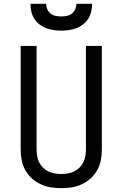

<svg xmlns="http://www.w3.org/2000/svg" viewBox="-20 -975 640 1003"><path d="M300 8Q272 8 244.5 3.5Q217 -1 191.5 -13Q166 -25 145.5 -44Q125 -63 111.5 -87.5Q98 -112 93 -139.5Q88 -167 88 -195V-735H171V-195Q171 -178 174 -160.5Q177 -143 184.5 -127.5Q192 -112 204.5 -99.5Q217 -87 232.5 -79.5Q248 -72 265.5 -69Q283 -66 300 -66Q317 -66 334.5 -69Q352 -72 367.5 -79.5Q383 -87 395.5 -99.5Q408 -112 415.5 -127.5Q423 -143 426 -160.5Q429 -178 429 -195V-735H512V-195Q512 -167 507 -139.5Q502 -112 488.5 -87.5Q475 -63 454.5 -44Q434 -25 408.5 -13Q383 -1 355.5 3.5Q328 8 300 8ZM300 -815Q280 -815 259.5 -818Q239 -821 220.5 -828Q202 -835 185.5 -848Q169 -861 158.5 -878Q148 -895 143.5 -915Q139 -935 139 -955H221Q221 -940 227 -926.5Q233 -913 244.5 -904Q256 -895 270.5 -892Q285 -889 300 -889Q315 -889 329.5 -892Q344 -895 355.5 -904Q367 -913 373 -926.5Q379 -940 379 -955H461Q461 -935 456.5 -915Q452 -895 441.5 -878Q431 -861 414.5 -848Q398 -835 379.5 -828Q361 -821 340.5 -818Q320 -815 300 -815Z"/></svg>

Font: Iosevka Custom Extended
Style: Regular
Weight: 400
Width: 7
Monospace: yes
Designer: Belleve Invis
Foundry: Belleve Invis
Version: Version 11.2.4; ttfautohint (v1.8.4)